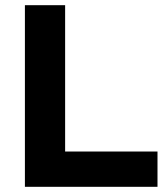

<svg xmlns="http://www.w3.org/2000/svg" viewBox="-20 -720 649 740"><path d="M76 0V-700H231V-136H587V0Z"/></svg>

Font: REM Medium SemiBold
Style: Regular
Weight: 600
Version: Version 1.005;gftools[0.9.28]